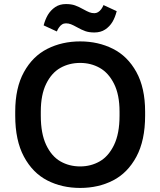

<svg xmlns="http://www.w3.org/2000/svg" viewBox="-20 -915 790 946"><path d="M55 -345V-365Q55 -482 98 -560Q141 -638 213.5 -674.5Q286 -711 375 -711Q464 -711 536.5 -674.5Q609 -638 652 -560Q695 -482 695 -365V-345Q695 -223 652 -143Q609 -63 537 -26Q465 11 375 11Q285 11 213 -26Q141 -63 98 -143Q55 -223 55 -345ZM569 -345V-365Q569 -448 542 -502Q515 -556 471.5 -580.5Q428 -605 375 -605Q321 -605 277.5 -580.5Q234 -556 207.5 -502Q181 -448 181 -365V-345Q181 -257 207.5 -201Q234 -145 277.5 -120Q321 -95 375 -95Q428 -95 471.5 -120Q515 -145 542 -201Q569 -257 569 -345ZM359 -781Q341 -791 329.5 -795.5Q318 -800 305 -800Q294 -800 285.5 -794.5Q277 -789 271 -780Q266 -774 260 -760L195 -790Q203 -820 216 -842Q230 -865 252 -880Q274 -895 305 -895Q331 -895 349.5 -888.5Q368 -882 391 -869Q409 -859 420.5 -854.5Q432 -850 445 -850Q464 -850 479 -870Q486 -880 490 -890L555 -860Q547 -829 534 -807Q520 -784 498 -769.5Q476 -755 445 -755Q419 -755 400.5 -761.5Q382 -768 359 -781Z"/></svg>

Font: .
Style: 
Weight: 500
Designer: A.Korolkova, Vitaly Kuzmin
Foundry: ParaType Ltd
Version: Version 1.000; Glyphs 3.2, build 3192.0